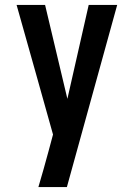

<svg xmlns="http://www.w3.org/2000/svg" viewBox="-20 -755 540 775"><path d="M135 0Q146 -36 156 -72.5Q166 -109 176 -145L194 -212L125 -458L47 -735H162L252 -356L338 -735H453L250 0Z"/></svg>

Font: Zed Mono
Style: Bold
Weight: 700
Monospace: yes
Designer: Belleve Invis
Foundry: Belleve Invis
Version: Version 1.0.0; ttfautohint (v1.8.4)